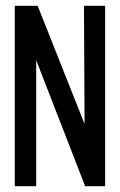

<svg xmlns="http://www.w3.org/2000/svg" viewBox="-20 -643 415 663"><path d="M31 0V-623H110L272 -215L270 -623H343V0H274L105 -435V0Z"/></svg>

Font: Inconsolata Condensed SemiBold
Style: Regular
Weight: 600
Width: 3
Monospace: yes
Designer: Raph Levien, Cyreal, Brenton Simpson
Foundry: Raph Levien, Cyreal, Google
Version: Version 3.100; ttfautohint (v1.8.4.7-5d5b)